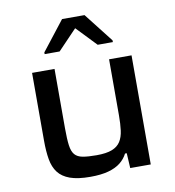

<svg xmlns="http://www.w3.org/2000/svg" viewBox="-82 -803 805 884"><g transform="rotate(-10 320.0 -361.0)"><path d="M270 8Q211 8 175 -5Q139 -18 120 -43Q101 -68 94.5 -105.5Q88 -143 88 -193V-510H193V-233Q193 -182 197 -152.5Q201 -123 213.5 -108.5Q226 -94 250.5 -89.5Q275 -85 315 -85Q361 -85 387.5 -95.5Q414 -106 427 -126.5Q440 -147 444 -177.5Q448 -208 448 -248V-510H553V0H457L453 -70H445Q433 -46 411 -28.5Q389 -11 354.5 -1.5Q320 8 270 8ZM160 -585V-593L267 -730H372L479 -593V-585H408L319 -678L230 -585Z"/></g></svg>

Font: Saira SemiExpanded Medium
Style: Regular
Weight: 500
Width: 6
Designer: Hector Gatti with collaboration of the Omnibus-Type team
Foundry: Omnibus-Type
Version: Version 1.101